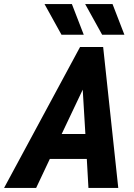

<svg xmlns="http://www.w3.org/2000/svg" viewBox="-82 -920 657 940"><path d="M-62 0 310 -690H423L497 0H351L343 -142H162L95 0ZM220 -264H336L323 -481ZM136 -900H270L328 -750H219ZM335 -900H469L527 -750H418Z"/></svg>

Font: Radio Canada Condensed
Style: Bold Italic
Weight: 700
Width: 3
Italic angle: -12°
Designer: Charles Daoud, Etienne Aubert Bonn, Alexandre Saumier Demers, Jacques Le Bailly
Foundry: Radio-Canada
Version: Version 2.104; ttfautohint (v1.8.4.7-5d5b);gftools[0.9.28.de